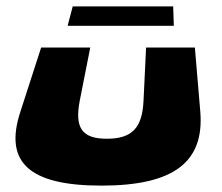

<svg xmlns="http://www.w3.org/2000/svg" viewBox="-20 -565 696 602"><path d="M523 -545 525 -484H192L208 -545ZM44 -215C-8 -57 70 17 298 17C525 17 621 -57 608 -215L591 -416H438L430 -249C426 -165 395 -130 315 -130C236 -130 214 -165 230 -249L263 -416H109Z"/></svg>

Font: Hussar Milosc
Style: Bold
Weight: 700
Foundry: Cannot Into Space Fonts
Version: Version 1.02